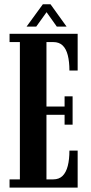

<svg xmlns="http://www.w3.org/2000/svg" viewBox="-20 -854 412 874"><path d="M23.5 0V-37.5H70.5V-662.5H23.5V-700H333.5V-533H296Q296 -573.5 288.5 -602.8Q281 -632 265 -647.2Q249 -662.5 222.5 -662.5H191.5V-369H274V-415.5H310.5V-286.5H274V-331.5H191.5V-37.5H222.5Q249 -37.5 265 -53.5Q281 -69.5 288.5 -98.8Q296 -128 296 -168.5H333.5V0ZM101 -733 175 -834.5H210L283 -733H238.5L192 -798.5L145 -733Z"/></svg>

Font: Imbue Thin 10pt
Style: Bold
Weight: 700
Version: Version 1.102